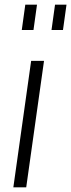

<svg xmlns="http://www.w3.org/2000/svg" viewBox="-20 -800 304 820"><path d="M37 0 113 -540H168L92 0ZM73 -672 88 -780H138L123 -672ZM200 -672 215 -780H264L249 -672Z"/></svg>

Font: Mohave Light
Style: Italic
Weight: 300
Italic angle: -8°
Designer: Gumpita Rahayu
Foundry: Tokotype
Version: Version 2.003